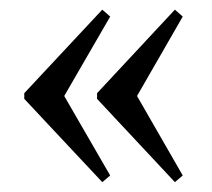

<svg xmlns="http://www.w3.org/2000/svg" viewBox="-20 -428 435 394"><path d="M29.8 -225.1V-236.8L189.9 -408.2L206.1 -394L111.8 -231L206.1 -67.9L189.9 -54.2ZM179.2 -225.1V-236.8L338.9 -408.2L355 -394L261.2 -231L355 -67.9L338.9 -54.2Z"/></svg>

Font: Arapey-Regular
Style: Regular
Weight: 400
Designer: Eduardo Rodriguez Tunni
Foundry: Eduardo Rodriguez Tunni
Version: Version 1.002